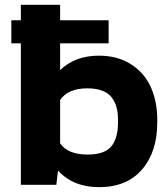

<svg xmlns="http://www.w3.org/2000/svg" viewBox="-20 -770 675 800"><path d="M214.8 0H66.9V-750H230.5V-478Q293 -538.1 392.1 -538.1Q469.2 -538.1 524.9 -502.9Q580.6 -467.8 607.9 -408Q635.3 -348.1 635.3 -270.5V-260.3Q635.3 -137.2 571.8 -63.7Q508.3 9.8 393.1 9.8Q284.7 9.8 221.7 -59.6ZM230.5 -353.5V-172.9Q262.7 -126 344.7 -126Q415.5 -126 443.6 -159.9Q471.7 -193.8 471.7 -260.3V-270.5Q471.7 -299.3 465.8 -321.8Q460 -344.2 446.3 -363Q432.6 -381.8 406.7 -391.8Q380.9 -401.9 344.2 -401.9Q263.7 -401.9 230.5 -353.5ZM432.6 -685.5V-589.4H27.3V-685.5Z"/></svg>

Font: Bert Sans Black
Style: Regular
Weight: 900
Designer: Christian Robertson, Adam Twardoch, & Cristiano Sobral
Foundry: Google
Version: Version 12.135;January 10, 2020;FontCreator 12.0.0.2547 64-b